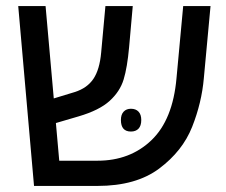

<svg xmlns="http://www.w3.org/2000/svg" viewBox="-20 -612 743 632"><path d="M673 -592 651 -355Q644 -274 612.5 -194.5Q581 -115 504.5 -57.5Q428 0 301 0H92L40 -592H130L157 -288L226 -309Q267 -322 287.5 -352.5Q308 -383 313 -439L327 -592H417L405 -457Q399 -390 387 -350.5Q375 -311 341 -280Q307 -249 239 -229L164 -207L175 -83H301Q408 -83 478.5 -150.5Q549 -218 561 -355L583 -592ZM411 -254Q427 -254 436 -244.5Q445 -235 445 -217Q445 -198 436 -188.5Q427 -179 411 -179Q378 -179 378 -217Q378 -235 387 -244.5Q396 -254 411 -254Z"/></svg>

Font: Noto Sans Hebrew
Style: Regular
Weight: 400
Designer: Monotype Design Team
Foundry: Monotype Imaging Inc.
Version: Version 1.000